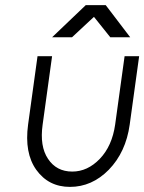

<svg xmlns="http://www.w3.org/2000/svg" viewBox="-20 -720 565 752"><path d="M184 -574H262L348 -654L412 -574H490L394 -700H316ZM127 -500 90 -232Q75 -121 122 -55Q170 12 254 12Q340 12 406 -55Q473 -124 488 -232L525 -500H468L431 -232Q419 -148 371 -98Q323 -48 263 -48Q201 -48 168 -98Q135 -147 147 -232L184 -500Z"/></svg>

Font: Unageo
Style: Light-Italic
Weight: 300
Designer: Richard Sepsi
Foundry: Richard Sepsi
Version: Version 2.000